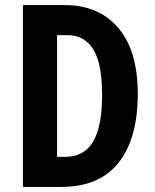

<svg xmlns="http://www.w3.org/2000/svg" viewBox="-20 -800 607 754"><path d="M521 -431Q521 -256 445.5 -161Q370 -66 222 -66H70V-780H235Q367 -780 444 -691Q521 -602 521 -431ZM381 -426Q381 -550 346.5 -606Q312 -662 244 -662H204V-184H235Q311 -184 346 -244.5Q381 -305 381 -426Z"/></svg>

Font: Noto Sans Malayalam UI ExtraCondensed
Style: Bold
Weight: 700
Width: 2
Designer: Jelle Bosma - Monotype Design Team
Foundry: Monotype Imaging Inc.
Version: Version 2.104; ttfautohint (v1.8.4.7-5d5b)